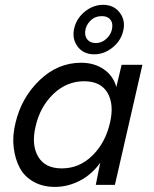

<svg xmlns="http://www.w3.org/2000/svg" viewBox="-20 -751 624 780"><path d="M362.8 -530.3Q318.4 -530.3 294.7 -562.7Q271 -595.2 282.2 -639.2Q293 -679.2 326.4 -705.3Q359.9 -731.4 398.9 -731.4Q442.9 -731.4 467 -699Q491.2 -666.5 480 -623.5Q470.2 -584 436.3 -557.1Q402.3 -530.3 362.8 -530.3ZM368.7 -576.2Q394.5 -576.2 414.1 -595.2Q433.6 -614.3 436 -639.6Q438.5 -660.2 427 -672.9Q415.5 -685.5 394 -685.5Q366.2 -685.5 347.4 -667Q328.6 -648.4 326.2 -624.5Q323.7 -604 335.2 -590.1Q346.7 -576.2 368.7 -576.2ZM203.1 8.3Q153.8 8.3 116.7 -12.5Q79.6 -33.2 60.5 -68.6Q41.5 -104 35.6 -151.4Q29.8 -198.7 43 -252Q67.4 -355 141.1 -425.5Q214.8 -496.1 309.6 -496.1Q362.8 -496.1 401.4 -469.7Q439.9 -443.4 452.6 -397.5L474.1 -487.8H558.6L446.8 0H369.1L387.2 -89.8Q353.5 -42.5 304.7 -17.1Q255.9 8.3 203.1 8.3ZM231 -66.9Q302.2 -66.9 355.2 -118.9Q408.2 -170.9 426.8 -252Q444.3 -326.2 417 -373.5Q389.6 -420.9 321.8 -420.9Q250.5 -420.9 196.3 -368.7Q142.1 -316.4 124.5 -236.8Q106.9 -162.6 135 -114.7Q163.1 -66.9 231 -66.9Z"/></svg>

Font: HK Grotesk Medium Legacy Italic
Style: Regular
Weight: 500
Italic angle: -13°
Designer: Alfredo Marco Pradil
Foundry: Hanken Design Co.
Version: Version 2.022;PS 002.022;hotconv 1.0.88;makeotf.lib2.5.64775